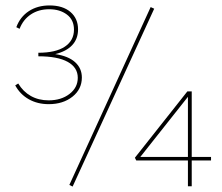

<svg xmlns="http://www.w3.org/2000/svg" viewBox="-20 -685 817 706"><path d="M159 -302Q118 -302 86 -320Q54 -338 36 -371L47 -378Q65 -348 93.5 -332Q122 -316 159 -316Q205 -316 235.5 -339.5Q266 -363 266 -399Q266 -437 229 -457.5Q192 -478 121 -478V-491Q185 -491 218.5 -513.5Q252 -536 252 -576Q252 -612 226 -631.5Q200 -651 161 -651Q122 -651 93.5 -632Q65 -613 52 -579L40 -585Q54 -623 86 -644Q118 -665 162 -665Q211 -665 239 -641Q267 -617 267 -577Q267 -542 245.5 -519Q224 -496 183 -486Q231 -479 256 -456.5Q281 -434 281 -400Q281 -357 246.5 -329.5Q212 -302 159 -302ZM547 -653 247 1 235 -5 534 -659ZM756 -95H685V0H671V-95H481L476 -105L669 -349H685V-108H756ZM671 -108V-329L496 -108Z"/></svg>

Font: Ysabeau Infant Thin
Style: Regular
Weight: 200
Designer: Christian Thalmann (Catharsis Fonts)
Version: Version 0.003